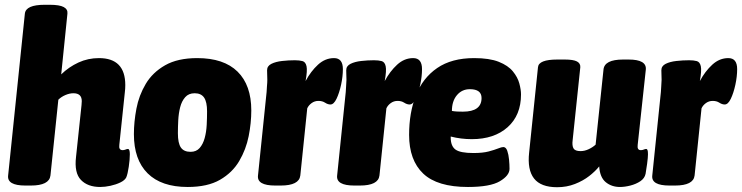

<svg xmlns="http://www.w3.org/2000/svg" viewBox="-20 -774 3103 803"><path d="M399 8Q347 8 318.5 -21.5Q290 -51 298 -118L321 -335Q321 -340 321.5 -343.5Q322 -347 322 -351Q322 -384 287 -384Q271 -384 253.5 -376.5Q236 -369 224 -357L191 -40Q186 2 109 2H86Q9 2 14 -40L84 -717Q88 -754 167 -754H188Q229 -754 246.5 -744.5Q264 -735 262 -717L236 -463Q268 -494 308 -512.5Q348 -531 394 -531Q504 -531 504 -418Q504 -411 503.5 -403Q503 -395 502 -387L479 -168Q476 -146 493 -146Q499 -146 505 -148.5Q511 -151 515 -151Q523 -151 523 -129Q523 -107 518.5 -76.5Q514 -46 508 -32Q502 -20 483.5 -11Q465 -2 442 3Q419 8 399 8Z M765 8Q655 8 597.5 -49Q540 -106 540 -213Q540 -264 550.5 -319.5Q561 -375 589.5 -423Q618 -471 670.5 -501Q723 -531 805 -531Q916 -531 973.5 -474.5Q1031 -418 1031 -312Q1031 -260 1020 -204.5Q1009 -149 980.5 -100.5Q952 -52 900 -22Q848 8 765 8ZM777 -139Q801 -139 815 -155Q829 -171 836 -196.5Q843 -222 844.5 -251.5Q846 -281 846 -308Q846 -348 833.5 -366Q821 -384 794 -384Q769 -384 754.5 -367.5Q740 -351 733.5 -325.5Q727 -300 725.5 -271Q724 -242 724 -217Q724 -175 736.5 -157Q749 -139 777 -139Z M1131 2Q1054 2 1059 -40L1095 -389Q1095 -397 1096.5 -413Q1098 -429 1098 -440Q1098 -450 1097.5 -459.5Q1097 -469 1097 -480Q1097 -498 1115 -507Q1133 -516 1160 -519Q1187 -522 1213 -522Q1232 -522 1245 -518.5Q1258 -515 1262 -497Q1266 -479 1258 -435Q1280 -476 1310 -503.5Q1340 -531 1377 -531Q1414 -531 1414 -485Q1414 -454 1406.5 -419.5Q1399 -385 1387.5 -361Q1376 -337 1362 -337Q1351 -337 1339.5 -344.5Q1328 -352 1312 -352Q1296 -352 1283.5 -343Q1271 -334 1265 -321L1236 -40Q1231 2 1154 2Z M1462 2Q1385 2 1390 -40L1426 -389Q1426 -397 1427.5 -413Q1429 -429 1429 -440Q1429 -450 1428.5 -459.5Q1428 -469 1428 -480Q1428 -498 1446 -507Q1464 -516 1491 -519Q1518 -522 1544 -522Q1563 -522 1576 -518.5Q1589 -515 1593 -497Q1597 -479 1589 -435Q1611 -476 1641 -503.5Q1671 -531 1708 -531Q1745 -531 1745 -485Q1745 -454 1737.5 -419.5Q1730 -385 1718.5 -361Q1707 -337 1693 -337Q1682 -337 1670.5 -344.5Q1659 -352 1643 -352Q1627 -352 1614.5 -343Q1602 -334 1596 -321L1567 -40Q1562 2 1485 2Z M1937 8Q1809 8 1750 -48Q1691 -104 1691 -210Q1691 -303 1719.5 -375.5Q1748 -448 1808.5 -489.5Q1869 -531 1963 -531Q2027 -531 2066 -515.5Q2105 -500 2125 -475.5Q2145 -451 2152 -425Q2159 -399 2159 -379Q2159 -292 2103 -242Q2047 -192 1953 -192Q1908 -192 1865 -203V-199Q1865 -163 1885 -148.5Q1905 -134 1960 -134Q1999 -134 2023.5 -140.5Q2048 -147 2063 -153Q2078 -159 2085 -159Q2096 -159 2101.5 -143.5Q2107 -128 2109 -106.5Q2111 -85 2111 -68Q2111 -40 2070.5 -16Q2030 8 1937 8ZM1916 -307Q1994 -307 1994 -364Q1994 -401 1945 -401Q1912 -401 1891 -376Q1870 -351 1870 -310Q1881 -308 1893 -307.5Q1905 -307 1916 -307Z M2310 9Q2242 9 2213.5 -27.5Q2185 -64 2193 -136L2230 -493Q2233 -525 2311 -525H2342Q2378 -525 2393 -517Q2408 -509 2407 -493L2375 -188Q2372 -165 2378.5 -153.5Q2385 -142 2408 -142Q2425 -142 2442 -150Q2459 -158 2471 -169L2504 -483Q2508 -525 2586 -525H2609Q2685 -525 2681 -483L2647 -168Q2644 -146 2660 -146Q2667 -146 2672.5 -148.5Q2678 -151 2683 -151Q2686 -151 2688 -146.5Q2690 -142 2690 -129Q2690 -116 2686.5 -89.5Q2683 -63 2680 -47Q2676 -28 2658 -16Q2640 -4 2616.5 2Q2593 8 2573 8Q2538 8 2513.5 -12Q2489 -32 2486 -78Q2470 -58 2444.5 -38Q2419 -18 2384.5 -4.5Q2350 9 2310 9Z M2780 2Q2703 2 2708 -40L2744 -389Q2744 -397 2745.5 -413Q2747 -429 2747 -440Q2747 -450 2746.5 -459.5Q2746 -469 2746 -480Q2746 -498 2764 -507Q2782 -516 2809 -519Q2836 -522 2862 -522Q2881 -522 2894 -518.5Q2907 -515 2911 -497Q2915 -479 2907 -435Q2929 -476 2959 -503.5Q2989 -531 3026 -531Q3063 -531 3063 -485Q3063 -454 3055.5 -419.5Q3048 -385 3036.5 -361Q3025 -337 3011 -337Q3000 -337 2988.5 -344.5Q2977 -352 2961 -352Q2945 -352 2932.5 -343Q2920 -334 2914 -321L2885 -40Q2880 2 2803 2Z"/></svg>

Font: Asap Semi Condensed Semi Condensed Black
Style: Italic
Weight: 900
Width: 4
Italic angle: -6°
Designer: Pablo Cosgaya
Foundry: Omnibus-Type
Version: Version 3.001; ttfautohint (v1.8.4.7-5d5b)